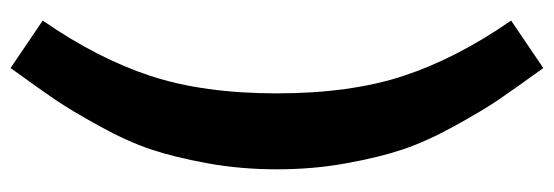

<svg xmlns="http://www.w3.org/2000/svg" viewBox="-363 -532 1050 364"><g transform="rotate(90 162.0 -350.0)"><path d="M19 -794 109 -855Q148 -801 168.5 -771Q189 -741 218.5 -687.5Q248 -634 263 -589.5Q278 -545 289.5 -482Q301 -419 301 -350Q301 -281 289.5 -218Q278 -155 263 -110.5Q248 -66 218.5 -12.5Q189 41 168.5 71Q148 101 109 155L19 94Q91 -10 124 -110.5Q157 -211 157 -350Q157 -489 124 -589.5Q91 -690 19 -794Z"/></g></svg>

Font: FiraSans
Style: Regular
Weight: 600
Designer: Carrois Corporate & Edenspiekermann AG
Foundry: Carrois Corporate GbR & Edenspiekermann AG
Version: Version 3.106;PS 003.106;hotconv 1.0.70;makeotf.lib2.5.58329